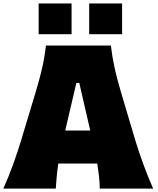

<svg xmlns="http://www.w3.org/2000/svg" viewBox="-20 -1101 922 1121"><path d="M-0.5 0Q29.8 -66.9 56.6 -141.1Q83.5 -215.3 103.5 -282.2L189.9 -568.8Q213.4 -647 227.3 -709.5Q241.2 -772 248 -835H627.4Q635.3 -768.6 648.7 -706.5Q662.1 -644.5 684.6 -568.8L770 -281.7Q791 -212.4 817.9 -139.6Q844.7 -66.9 874 0H562.5Q562 -36.1 557.9 -73Q553.7 -109.9 547.9 -146H320.3Q314.9 -108.9 311.3 -71.8Q307.6 -34.7 305.7 0ZM506.8 -338.9 442.9 -616.7H425.8L360.8 -338.9ZM500.6 -1080.6H692.9V-901.2H500.6ZM205.7 -1080.6H397.9V-901.2H205.7Z"/></svg>

Font: Pinar-DS3-FD Black
Style: Regular
Weight: 900
Designer: Amin Abedi
Version: Version 3.000